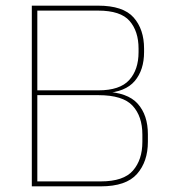

<svg xmlns="http://www.w3.org/2000/svg" viewBox="-20 -659 601 679"><path d="M101.5 0V-17.5H336.5Q417 -17.5 450.2 -55.8Q483.5 -94 483.5 -157.5V-183Q483.5 -247.5 449 -285Q414.5 -322.5 328 -322.5H104.5V-339.5H328Q404 -339.5 437 -376Q470 -412.5 470 -474.5V-487Q470 -548.5 438.2 -585Q406.5 -621.5 327 -621.5H101.5V-639H327Q415.5 -639 452.5 -597.2Q489.5 -555.5 489.5 -487V-475Q489.5 -411.5 456.5 -372.5Q423.5 -333.5 350.5 -329.5L347.5 -335Q431 -332.5 467 -292.2Q503 -252 503 -184V-157.5Q503 -87.5 464.5 -43.8Q426 0 336.5 0ZM92.5 0V-639H112V0Z"/></svg>

Font: Anek Tamil Thin
Style: Regular
Weight: 250
Designer: Aadarsh Rajan (Tamil), Yesha Goshar (Latin)
Foundry: Ek Type
Version: Version 1.003